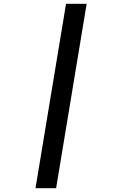

<svg xmlns="http://www.w3.org/2000/svg" viewBox="-20 -843 640 1006"><path d="M166 143 326 -823H434L274 143Z"/></svg>

Font: Iosevka SS04 Semibold Extended
Style: Italic
Weight: 600
Width: 7
Italic angle: -9°
Monospace: yes
Designer: Belleve Invis
Foundry: Belleve Invis
Version: Version 19.0.0; ttfautohint (v1.8.4)